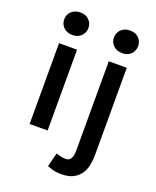

<svg xmlns="http://www.w3.org/2000/svg" viewBox="-164 -798 899 1103"><g transform="rotate(20 285.5 -246.5)"><path d="M438 -702Q472 -702 491.5 -682Q511 -662 511 -633Q511 -605 491.5 -584.5Q472 -564 438 -564Q404 -564 383.5 -584Q363 -604 363 -633Q363 -662 383.5 -682Q404 -702 438 -702ZM134 -702Q167 -702 187 -682Q207 -662 207 -633Q207 -605 187 -584.5Q167 -564 134 -564Q100 -564 79.5 -584Q59 -604 59 -633Q59 -662 79.5 -682Q100 -702 134 -702ZM282 106 297 111Q320 118 338 118Q354 118 362 112Q370 106 375 95Q380 84 381 69.5Q382 55 382 40V-494H492V40Q492 70 486 100.5Q480 131 464 155Q448 179 419.5 194Q391 209 347 209Q327 209 308 206Q289 203 271 195L260 191ZM78 0V-494H188V0Z"/></g></svg>

Font: Codetta
Style: Bold
Weight: 700
Designer: Ulrich Proeller
Foundry: PROSA GmbH
Version: Version 2.00;September 29, 2018;FontCreator 11.5.0.2427 64-b